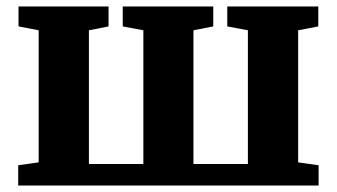

<svg xmlns="http://www.w3.org/2000/svg" viewBox="-20 -576 1046 596"><path d="M36.5 0V-63L100 -72V-482L37.5 -494V-556H317V-494L256 -482V-67H425V-482L361 -494V-556H642V-494L580.5 -482V-67H749.5V-482L685.5 -494V-556H968V-494L905.5 -482V-72L969 -63V0Z"/></svg>

Font: Merriweather ExtraBold
Style: Regular
Weight: 800
Version: Version 2.100